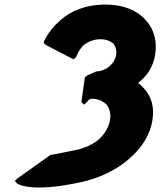

<svg xmlns="http://www.w3.org/2000/svg" viewBox="-20 -797 703 842"><path d="M404 -484H403L362 -466L352 -457L337 -350L348 -338L361 -349C362 -351 368 -358 368 -358C371 -361 378 -364 383 -364C409 -364 429 -355 447 -339C459 -323 467 -300 463 -274C459 -243 440 -208 409 -182C386 -164 355 -149 321 -141C221 -120 205 -118 204 -118H202L57 -15L45 -4L54 7C56 8 111 51 334 2C412 -15 486 -49 541 -96L549 -103C602 -149 640 -207 649 -274C657 -329 643 -374 614 -406L608 -413C601 -421 594 -427 586 -433L588 -435L597 -443C631 -472 654 -511 661 -561C669 -617 655 -667 624 -703L618 -710C581 -752 519 -777 444 -777C352 -777 290 -747 248 -711L239 -703C191 -661 172 -613 172 -613V-610L179 -601L302 -537L315 -548V-549C324 -576 348 -602 349 -601C366 -613 390 -625 421 -625C443 -625 464 -618 479 -604C486 -593 492 -577 490 -560C487 -538 476 -520 459 -505C443 -493 423 -484 404 -484Z"/></svg>

Font: Hussar Woodtype
Style: UltraObl
Weight: 900
Foundry: Cannot Into Space Fonts
Version: Version 1.07